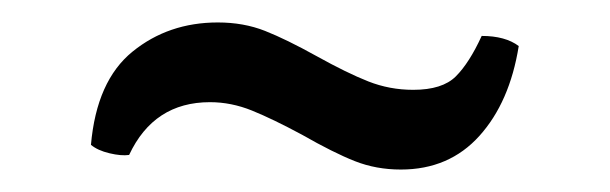

<svg xmlns="http://www.w3.org/2000/svg" viewBox="-20 -427 543 171"><path d="M337 -276Q315 -276 296 -283.5Q277 -291 249 -307Q223 -321 204.5 -328.5Q186 -336 167 -336Q117 -336 95 -289Q88 -288 77.5 -290.5Q67 -293 61 -298Q66 -355 98 -381Q130 -407 174 -407Q197 -407 216 -399.5Q235 -392 262 -377Q289 -362 308 -354.5Q327 -347 348 -347Q374 -347 386 -359Q398 -371 409 -395Q430 -395 442 -386Q434 -336 407 -306Q380 -276 337 -276Z"/></svg>

Font: Arima Madurai Black
Style: Regular
Weight: 900
Designer: Joana Correia and Natanael Gama
Foundry: NDISCOVER
Version: Version 1.019